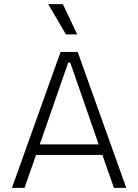

<svg xmlns="http://www.w3.org/2000/svg" viewBox="-20 -912 671 932"><path d="M38 0 274 -660H357L593 0H533L477 -160H155L99 0ZM311 -608 173 -211H459L321 -608ZM300 -745 214 -892H285L355 -745Z"/></svg>

Font: Bricolage Grotesque 10pt ExtraLight
Style: Regular
Weight: 200
Designer: Mathieu Triay
Foundry: Atelier Triay
Version: Version 1.000; ttfautohint (v1.8.4.7-5d5b);gftools[0.9.32]